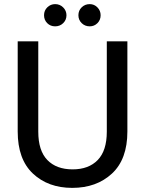

<svg xmlns="http://www.w3.org/2000/svg" viewBox="-20 -901 705 933"><path d="M331 12Q214 12 140 -57.5Q66 -127 66 -262V-700H166V-261Q166 -169 210 -123.5Q254 -78 333 -78Q411 -78 455 -123.5Q499 -169 499 -261V-700H599V-262Q599 -127 524 -57.5Q449 12 331 12ZM248 -881Q271 -881 287 -865Q303 -849 303 -827Q303 -804 287 -788.5Q271 -773 248 -773Q225 -773 209.5 -788.5Q194 -804 194 -827Q194 -850 210 -865.5Q226 -881 248 -881ZM416 -773Q393 -773 377 -788.5Q361 -804 361 -827Q361 -850 377 -865.5Q393 -881 416 -881Q438 -881 453.5 -865Q469 -849 469 -827Q469 -804 453.5 -788.5Q438 -773 416 -773Z"/></svg>

Font: AWOL-DM Medium
Style: Regular
Weight: 500
Designer: Colophon Foundry, Jonny Pinhorn, Mikhail Sharanda
Foundry: Colophon Foundry
Version: Version 1.000;Glyphs 3.2.3 (3260)